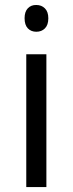

<svg xmlns="http://www.w3.org/2000/svg" viewBox="-20 -754 293 774"><path d="M167 0H85.9V-535.2H167ZM126.5 -733.9Q147.5 -733.9 161.1 -720.2Q174.8 -706.5 174.8 -680.2Q174.8 -653.3 161.1 -639.6Q147.5 -626 126.5 -626Q105.5 -626 92.3 -639.6Q79.1 -653.3 79.1 -680.7Q79.1 -707 92.3 -720.7Q105.5 -734.4 126.5 -733.9Z"/></svg>

Font: OpenSansHebrew-Regular
Style: Regular
Weight: 400
Foundry: Ascender Corporation, Yanek Iontef
Version: Version 2.001;PS 002.001;hotconv 1.0.70;makeotf.lib2.5.58329